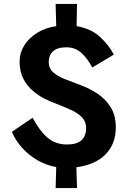

<svg xmlns="http://www.w3.org/2000/svg" viewBox="-20 -838 649 970"><path d="M446 -497Q424 -540 392.5 -569.5Q361 -599 316 -599Q269 -599 247.5 -578.5Q226 -558 226 -525Q226 -493 248.5 -473Q271 -453 307.5 -438.5Q344 -424 387 -408Q431 -392 471.5 -365.5Q512 -339 538.5 -297.5Q565 -256 565 -194Q565 -110 512.5 -57.5Q460 -5 366 7L369 112H261L264 6Q188 -8 128 -57Q68 -106 40 -172L145 -243Q179 -178 219.5 -143Q260 -108 319 -108Q368 -108 391.5 -129.5Q415 -151 415 -191Q415 -224 394 -245.5Q373 -267 339 -282.5Q305 -298 264 -314Q238 -323 206 -339Q174 -355 145 -380Q116 -405 97.5 -441Q79 -477 79 -527Q79 -571 102.5 -608.5Q126 -646 167.5 -672Q209 -698 264 -706L261 -818H369L367 -706Q441 -693 486 -651Q531 -609 555 -562Z"/></svg>

Font: Von Semi
Style: Regular
Weight: 600
Version: Version 4.000; ttfautohint (v1.8.4.7-5d5b)